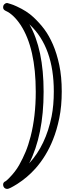

<svg xmlns="http://www.w3.org/2000/svg" viewBox="-27 -973 449 1241"><path d="M163.1 -815.9Q254.9 -654.8 254.9 -379.9Q254.9 -101.1 161.1 84L163.1 81.1Q269 -34.7 306.6 -220.7Q320.8 -292.5 320.8 -381.8Q320.8 -666 167 -812Q166 -813 165.3 -814Q164.6 -814.9 163.1 -815.9ZM315.4 -70.3Q273.4 35.6 202.1 116.2Q149.9 174.3 85 215.8Q33.7 248 20.8 248Q7.8 248 0.5 240Q-6.8 231.9 -6.8 219.7Q-6.8 207.5 4.9 200.2Q9.8 200.2 30.3 179.7Q72.8 136.7 96.7 94Q120.6 51.3 138.4 8.5Q156.2 -34.2 170.9 -90.8Q204.1 -220.2 204.1 -379.9Q204.1 -662.1 106 -812Q60.1 -880.4 9.8 -902.8Q-6.8 -910.6 -6.8 -924.8Q-6.8 -939 1.5 -946Q9.8 -953.1 14.6 -953.1H21.5Q22.5 -953.1 23.9 -952.4Q25.4 -951.7 41 -947.3Q56.6 -942.9 81.1 -931.6Q147 -901.4 188.2 -862.8Q229.5 -824.2 260 -783.2Q290.5 -742.2 315.4 -684.8Q340.3 -627.4 356.2 -552.5Q372.1 -477.5 372.1 -382.1Q372.1 -286.6 356.2 -209.2Q340.3 -131.8 315.4 -70.3Z"/></svg>

Font: Ribeye Marrow
Style: Regular
Weight: 400
Designer: Astigmatic (AOETI)
Foundry: Astigmatic (AOETI)
Version: Version 1.000